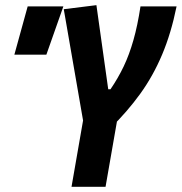

<svg xmlns="http://www.w3.org/2000/svg" viewBox="-20 -718 699 738"><path d="M254.9 0 307.6 -302.7H438.5L385.7 0ZM303.7 -229.5 225.1 -682.6 350.6 -698.2 396 -375H404.8Q434.1 -418 455.6 -463.1Q477.1 -508.3 492.9 -564Q508.8 -619.6 520 -693.4H658.7Q637.7 -589.8 603 -507.8Q568.4 -425.8 518.8 -357.2Q469.2 -288.6 403.8 -224.6ZM35.2 -507.8 86.4 -693.4H223.6L158.2 -507.8Z"/></svg>

Font: Cascadia Code PL
Style: Italic
Weight: 400
Italic angle: -10°
Monospace: yes
Designer: Aaron Bell
Foundry: Saja Typeworks
Version: Version 2404.023